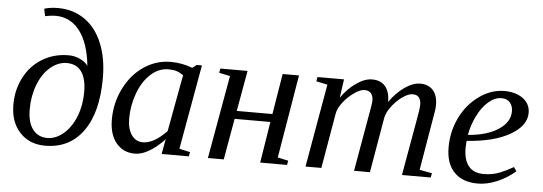

<svg xmlns="http://www.w3.org/2000/svg" viewBox="-47 -831 2763 977"><g transform="rotate(5 1334.0 -342.0)"><path d="M288.1 -459Q319.8 -459 347.2 -446Q374.5 -433.1 387.7 -413.6Q376 -528.8 328.4 -591.1Q280.8 -653.3 204.6 -653.3Q193.4 -653.3 178.7 -651.4Q164.1 -649.4 151.4 -647L143.6 -684.1Q172.9 -693.8 213.9 -693.8Q291 -693.8 349.9 -653.1Q408.7 -612.3 440.2 -536.1Q471.7 -460 471.7 -358.4Q471.7 -182.1 402.1 -86.2Q332.5 9.8 208.5 9.8Q127.9 9.8 78.9 -43.2Q29.8 -96.2 29.8 -185.1Q29.8 -261.2 63 -324.7Q96.2 -388.2 155.5 -423.6Q214.8 -459 288.1 -459ZM282.7 -418.9Q238.3 -418.9 199 -385.7Q159.7 -352.5 137.2 -294.4Q114.7 -236.3 114.7 -168.9Q114.7 -102.1 141.6 -66.2Q168.5 -30.3 215.8 -30.3Q259.3 -30.3 298.3 -63.2Q337.4 -96.2 360.4 -153.6Q383.3 -210.9 383.3 -278.8Q383.3 -348.1 357.7 -383.5Q332 -418.9 282.7 -418.9Z M891.1 -34.2 946.3 -22 942.4 0H803.2L817.4 -76.2Q734.9 10.3 666.5 10.3Q607.4 10.3 571.5 -33.2Q535.6 -76.7 535.6 -152.8Q535.6 -238.3 573 -312.7Q610.4 -387.2 672.9 -429Q735.4 -470.7 808.6 -470.7Q867.7 -470.7 919.9 -450.2L941.9 -466.8H968.3ZM877 -408.7Q857.9 -421.9 841.3 -427Q824.7 -432.1 800.3 -432.1Q751.5 -432.1 710.7 -395.3Q669.9 -358.4 646.5 -295.9Q623 -233.4 623 -165.5Q623 -113.3 644.5 -82Q666 -50.8 703.1 -50.8Q758.3 -50.8 823.7 -118.7Z M1464.8 -459 1393.6 -33.7 1447.8 -22 1443.8 0H1306.6L1340.3 -210.4H1157.7L1120.6 0H1039.6L1115.2 -425.3L1059.1 -437L1063 -459H1202.1L1165 -251.5H1347.2L1381.3 -459Z M1928.2 -364.3Q1961.4 -411.6 2003.4 -441.4Q2045.4 -471.2 2084 -471.2Q2125 -471.2 2148.7 -445.1Q2172.4 -418.9 2172.4 -369.6Q2172.4 -358.9 2170.2 -341.6Q2168 -324.2 2118.2 -34.2L2182.1 -22L2177.7 0H2030.8L2081.1 -284.2Q2092.3 -343.3 2092.3 -365.2Q2092.3 -387.2 2082 -400.6Q2071.8 -414.1 2049.8 -414.1Q2028.3 -414.1 1998.5 -393.6Q1968.8 -373 1944.6 -341.1Q1920.4 -309.1 1915.5 -281.2L1867.2 0H1786.1L1835.9 -284.2Q1848.1 -348.1 1848.1 -365.2Q1848.1 -387.2 1837.4 -400.6Q1826.7 -414.1 1803.7 -414.1Q1782.2 -414.1 1751 -392.3Q1719.7 -370.6 1695.8 -339.6Q1671.9 -308.6 1667.5 -281.2L1619.1 0H1538.1L1612.8 -424.8L1555.2 -437L1559.1 -459H1694.8L1681.2 -364.3Q1715.3 -412.6 1757.8 -441.9Q1800.3 -471.2 1837.9 -471.2Q1880.9 -471.2 1904.5 -444.1Q1928.2 -417 1928.2 -364.3Z M2645.5 -371.1Q2645.5 -304.7 2563.5 -257.8Q2481.4 -210.9 2343.3 -201.7L2341.3 -166Q2341.3 -104 2367.4 -72.5Q2393.6 -41 2444.8 -41Q2488.8 -41 2525.9 -55.9Q2563 -70.8 2595.2 -89.8L2609.4 -69.3Q2564.5 -31.2 2514.4 -10.7Q2464.4 9.8 2419.4 9.8Q2340.3 9.8 2297.6 -34.4Q2254.9 -78.6 2254.9 -161.1Q2254.9 -242.7 2289.3 -313.2Q2323.7 -383.8 2384.8 -427.5Q2445.8 -471.2 2512.7 -471.2Q2572.8 -471.2 2609.1 -443.6Q2645.5 -416 2645.5 -371.1ZM2347.2 -232.4Q2443.8 -239.7 2502 -277.8Q2560.1 -315.9 2560.1 -371.1Q2560.1 -398.4 2545.2 -416Q2530.3 -433.6 2502 -433.6Q2467.8 -433.6 2435.5 -405.8Q2403.3 -377.9 2379.9 -331.1Q2356.4 -284.2 2347.2 -232.4Z"/></g></svg>

Font: Tinos
Style: Italic
Weight: 400
Italic angle: -16.333°
Designer: Steve Matteson
Foundry: Monotype Imaging Inc.
Version: Version 1.32